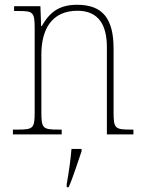

<svg xmlns="http://www.w3.org/2000/svg" viewBox="-20 -562 604 803"><path d="M34 0H238V-20H226C158 -20 153 -25 153 -95V-334C153 -439 196 -517 304 -517C394 -517 427 -455 427 -365V0H538V-20H527C460 -20 455 -25 455 -95V-359C455 -483 410 -542 303 -542C233 -542 190 -516 155 -453H152L149 -536H39V-516H58C119 -516 125 -511 125 -442V-95C125 -25 120 -20 52 -20H34ZM259 208V221H267C285 182 306 113 321 71V61H279C275 108 268 158 259 208Z"/></svg>

Font: Noto Serif SemiCondensed Thin
Style: Regular
Weight: 100
Width: 4
Designer: Monotype Design Team
Foundry: Monotype Imaging Inc.
Version: Version 2.015